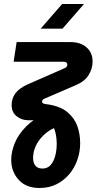

<svg xmlns="http://www.w3.org/2000/svg" viewBox="-20 -720 482 958"><path d="M177 218Q110 218 73 177Q36 136 36 78Q36 38 53.5 -5.5Q71 -49 110 -88.5Q149 -128 213 -155L252 -82Q220 -68 195.5 -43.5Q171 -19 158 9.5Q145 38 145 68Q145 91 156 106Q167 121 192 121Q217 121 232.5 103.5Q248 86 255.5 57.5Q263 29 263 -2Q263 -34 255.5 -62.5Q248 -91 234 -106Q226 -114 207 -117Q188 -120 174 -120H122Q88 -120 63 -140Q38 -160 38 -196Q38 -229 57 -254.5Q76 -280 118 -299L296 -377Q307 -381 311.5 -386Q316 -391 316 -397Q316 -412 296 -412H48L63 -510H332Q382 -510 412 -483.5Q442 -457 442 -413Q442 -378 422.5 -346Q403 -314 358 -295L205 -229Q197 -226 193.5 -222.5Q190 -219 190 -213Q190 -203 206 -201L226 -198Q284 -188 318 -159Q352 -130 366 -90.5Q380 -51 380 -5Q380 36 366.5 76Q353 116 327 147.5Q301 179 263.5 198.5Q226 218 177 218ZM183 -577 290 -700H399L292 -577Z"/></svg>

Font: MuseoModerno Medium
Style: Italic
Weight: 500
Italic angle: -9°
Designer: Pablo Cosgaya, Héctor Gatti, Marcela Romero, and the Authors of The MuseoModerno Project.
Foundry: Omnibus-Type Team
Version: Version 1.003